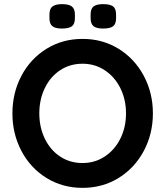

<svg xmlns="http://www.w3.org/2000/svg" viewBox="-20 -898 799 928"><path d="M379 10Q282 10 204.5 -38Q127 -86 83.5 -168.5Q40 -251 40 -350Q40 -449 83.5 -531.5Q127 -614 204.5 -662Q282 -710 379 -710Q476 -710 553.5 -662Q631 -614 675 -531.5Q719 -449 719 -350Q719 -251 675 -168.5Q631 -86 553.5 -38Q476 10 379 10ZM379 -590Q318 -590 270.5 -558.5Q223 -527 196.5 -472Q170 -417 170 -350Q170 -283 196.5 -228Q223 -173 270.5 -141.5Q318 -110 379 -110Q439 -110 487 -142Q535 -174 562 -228.5Q589 -283 589 -350Q589 -417 562 -471.5Q535 -526 487 -558Q439 -590 379 -590ZM219 -810V-828Q219 -856 234 -867Q249 -878 280 -878Q313 -878 327.5 -866.5Q342 -855 342 -828V-810Q342 -782 327.5 -771Q313 -760 279 -760Q247 -760 233 -771.5Q219 -783 219 -810ZM418 -810V-828Q418 -856 432.5 -867Q447 -878 478 -878Q512 -878 526.5 -867Q541 -856 541 -828V-810Q541 -782 526.5 -771Q512 -760 478 -760Q446 -760 432 -771.5Q418 -783 418 -810Z"/></svg>

Font: Quicksand
Style: Bold
Weight: 700
Version: Version 3.000